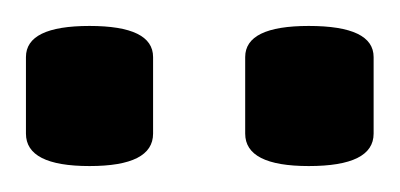

<svg xmlns="http://www.w3.org/2000/svg" viewBox="-20 -720 308 148"><path d="M218 -592Q169 -592 169 -617V-676Q169 -700 218 -700Q268 -700 268 -676V-617Q268 -592 218 -592ZM49 -592Q0 -592 0 -617V-676Q0 -700 49 -700Q98 -700 98 -676V-617Q98 -592 49 -592Z"/></svg>

Font: Asap Semi Expanded Medium
Style: Regular
Weight: 500
Width: 6
Designer: Pablo Cosgaya
Foundry: Omnibus-Type
Version: Version 3.001; ttfautohint (v1.8.4.7-5d5b)